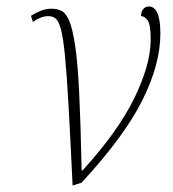

<svg xmlns="http://www.w3.org/2000/svg" viewBox="-20 -566 537 595"><path d="M76 -517Q88 -525 105 -532Q122 -539 139 -539Q157 -539 170.5 -532.5Q184 -526 194.5 -501.5Q205 -477 213 -423.5Q221 -370 225.5 -276.5Q230 -183 233 -38H236Q347 -160 397 -263.5Q447 -367 447 -443Q447 -490 437.5 -503Q428 -516 417 -516Q417 -530 424 -538Q431 -546 441 -546Q477 -546 477 -462Q477 -367 421 -255Q365 -143 233 0L205 9Q198 -140 192.5 -237.5Q187 -335 181.5 -391.5Q176 -448 169 -474.5Q162 -501 152.5 -508.5Q143 -516 130 -516Q117 -516 105 -511Q93 -506 82 -498Z"/></svg>

Font: Noto Serif Thin
Style: Italic
Weight: 100
Italic angle: -12°
Designer: Monotype Design Team
Foundry: Monotype Imaging Inc.
Version: Version 2.014; ttfautohint (v1.8.4.7-5d5b)